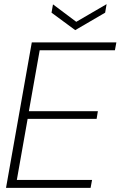

<svg xmlns="http://www.w3.org/2000/svg" viewBox="-20 -904 580 924"><path d="M9 0 133 -700H540L533 -662H171L119 -369H451L445 -332H113L61 -38H423L416 0ZM493 -884 486 -843 342 -759 228 -843 235 -883 347 -799Z"/></svg>

Font: DM Sans 36pt ExtraLight
Style: Italic
Weight: 250
Italic angle: -10°
Designer: Colophon Foundry, Jonny Pinhorn
Foundry: Colophon Foundry
Version: Version 4.004;gftools[0.9.30]